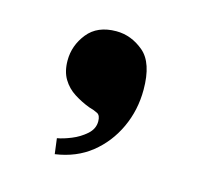

<svg xmlns="http://www.w3.org/2000/svg" viewBox="-54 -203 382 372"><g transform="rotate(15 137.5 -16.5)"><path d="M84 114 80 83Q92 81 108 74.5Q124 68 136.5 57Q149 46 149 31Q149 19 142.5 15.5Q136 12 125 9Q109 3 94 -6.5Q79 -16 70 -31Q61 -46 61 -68Q61 -98 80.5 -122.5Q100 -147 138 -147Q168 -147 193 -126Q218 -105 218 -51Q218 -10 201.5 25.5Q185 61 155.5 84.5Q126 108 84 114Z"/></g></svg>

Font: Frank Ruhl Libre ExtraBold
Style: Regular
Weight: 800
Designer: Yanek Iontef
Foundry: Fontef
Version: Version 6.003;gftools[0.9.30]